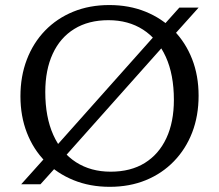

<svg xmlns="http://www.w3.org/2000/svg" viewBox="-20 -712 846 742"><path d="M191.5 -141 587 -585 604.5 -606 673 -682.5H747.5L643 -566L618 -541.5L222.5 -97.5L205.5 -76.5L136.5 0H62L166.5 -116.5ZM402.5 -692.5Q479 -692.5 542.5 -666.8Q606 -641 651.8 -594.2Q697.5 -547.5 722.5 -483.5Q747.5 -419.5 747.5 -342Q747.5 -264.5 722.8 -200.2Q698 -136 652.2 -88.8Q606.5 -41.5 543.8 -15.8Q481 10 404 10Q327.5 10 264.2 -15.8Q201 -41.5 155 -88Q109 -134.5 84 -198.8Q59 -263 59 -340Q59 -417.5 83.8 -482Q108.5 -546.5 154.2 -593.8Q200 -641 263 -666.8Q326 -692.5 402.5 -692.5ZM407.5 -48.5Q485 -48.5 539.5 -82.2Q594 -116 623 -178.2Q652 -240.5 652 -326Q652 -423.5 620.8 -492.2Q589.5 -561 532.8 -597.5Q476 -634 399 -634Q322 -634 267.2 -600.2Q212.5 -566.5 183.8 -504.2Q155 -442 155 -356.5Q155 -259.5 186 -190.5Q217 -121.5 274 -85Q331 -48.5 407.5 -48.5Z"/></svg>

Font: Newsreader
Style: Regular
Weight: 400
Designer: Hugues Gentile
Foundry: Production Type
Version: Version 1.003